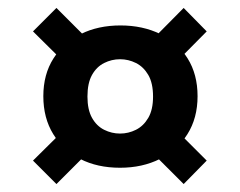

<svg xmlns="http://www.w3.org/2000/svg" viewBox="-20 -540 603 483"><path d="M282 -118Q225 -118 182 -140Q139 -162 114 -202.5Q89 -243 89 -298Q89 -353 114.5 -393Q140 -433 183.5 -454.5Q227 -476 283 -476Q339 -476 383 -454.5Q427 -433 452 -393Q477 -353 477 -298Q477 -243 451.5 -202.5Q426 -162 382 -140Q338 -118 282 -118ZM122 -77 63 -136 156 -228 224 -179ZM442 -77 351 -168 412 -224 500 -136ZM282 -204Q303 -204 322 -213.5Q341 -223 353 -243.5Q365 -264 365 -297Q365 -331 353 -351.5Q341 -372 322 -381.5Q303 -391 282 -391Q261 -391 242 -381.5Q223 -372 211.5 -351.5Q200 -331 200 -297Q200 -264 211.5 -243.5Q223 -223 242 -213.5Q261 -204 282 -204ZM153 -372 63 -461 122 -520 218 -424ZM403 -363 346 -423 442 -520 500 -461Z"/></svg>

Font: DM Sans 11pt
Style: Bold
Weight: 700
Version: Version 4.004;gftools[0.9.30]